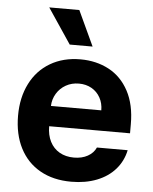

<svg xmlns="http://www.w3.org/2000/svg" viewBox="-54 -801 682 857"><g transform="rotate(5 287.0 -372.5)"><path d="M35.2 -262.7Q35.2 -344.2 66.7 -406.5Q98.1 -468.8 156.2 -502.9Q214.4 -537.1 291 -537.1Q362.3 -537.1 418.7 -507.1Q475.1 -477.1 507.6 -416.5Q540 -356 540 -268.6V-227.5H177.7Q177.7 -188 192.6 -158.7Q207.5 -129.4 235.1 -113.5Q262.7 -97.7 299.8 -97.7Q335.4 -97.7 361.3 -112.1Q387.2 -126.5 398.4 -151.4H536.1Q525.9 -102.5 494.1 -65.9Q462.4 -29.3 411.9 -9.3Q361.3 10.7 296.9 10.7Q216.3 10.7 157.5 -22.5Q98.6 -55.7 66.9 -117.4Q35.2 -179.2 35.2 -262.7ZM403.3 -318.4Q403.3 -350.1 389.4 -375.2Q375.5 -400.4 350.6 -414.6Q325.7 -428.7 293.9 -428.7Q261.7 -428.7 235.6 -414.1Q209.5 -399.4 194.1 -374Q178.7 -348.6 177.7 -318.4ZM131.8 -755.9H266.6L339.8 -598.6H237.3Z"/></g></svg>

Font: Pretendard JP
Style: Bold
Weight: 700
Designer: Base glyphs from Inter by Rasmus Andersson; Hangeul glyphs from Noto Sans CJK(Source Han Sans) by Jang Soo-young and Kan
Foundry: Kil Hyung-jin
Version: Version 1.309